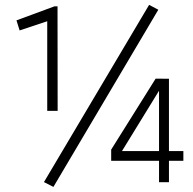

<svg xmlns="http://www.w3.org/2000/svg" viewBox="-20 -734 779 774"><path d="M170.4 -648.4 59.1 -611.3 46.4 -651.9 199.7 -708.5H211.9L212.4 -287.1H170.4ZM621.1 -85.9H428.2V-130.9L607.4 -417L661.1 -416.5V-125H719.2V-85.9H661.1V0.5H621.1ZM621.1 -125V-368.2L471.7 -125ZM157.2 0 581.1 -714.4 618.2 -694.8 195.3 19.5Z"/></svg>

Font: DavidDev Light
Style: Regular
Weight: 300
Designer: David.dev
Foundry: David.dev
Version: Version 1.001;FEAKit 1.0